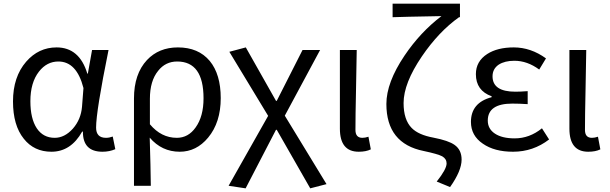

<svg xmlns="http://www.w3.org/2000/svg" viewBox="-20 -816 3331 1049"><path d="M110 -58Q51 -131 51 -262Q51 -396 123 -479Q191 -557 289 -557Q414 -557 457 -414H460L483 -543H573Q505 -208 505 -119Q505 -63 559 -63Q577 -63 596 -70L610 -1Q578 13 540 13Q432 13 433 -97H429Q367 13 261 13Q166 13 110 -58ZM378 -113Q422 -163 428 -232L436 -335Q399 -480 299 -480Q236 -480 193 -425Q146 -365 146 -263Q146 -168 181 -115Q216 -63 279 -63Q333 -63 378 -113Z M712 -278Q712 -412 783 -488Q848 -557 952 -557Q1064 -557 1126 -483Q1186 -410 1186 -280Q1186 -147 1117 -64Q1053 13 962 13Q864 13 798 -64Q803 97 804 199H712ZM1049 -120Q1092 -180 1092 -279Q1092 -480 948 -480Q884 -480 844 -429Q799 -374 799 -276V-137Q861 -63 946 -63Q1009 -63 1049 -120Z M1229 199 1445 -183 1233 -533 1323 -557 1488 -265H1492L1633 -543H1729L1536 -184L1764 190L1675 213L1492 -107H1488L1322 213Z M1837 -113V-543H1929L1925 -319Q1922 -182 1922 -106Q1922 -63 1960 -63Q1975 -63 1993 -69L2006 0Q1980 13 1940 13Q1837 13 1837 -113Z M2366 176Q2420 108 2420 77Q2420 52 2396 38Q2371 25 2295 9Q2091 -32 2091 -248Q2091 -365 2190 -512Q2277 -641 2392 -728Q2169 -724 2125 -722V-796H2493V-722H2488Q2377 -643 2285 -508Q2185 -361 2185 -253Q2185 -162 2229 -117Q2266 -79 2348 -64Q2431 -48 2464 -24Q2502 3 2502 56Q2502 117 2439 206Z M2618 -31Q2553 -75 2553 -150Q2553 -255 2666 -285V-290Q2580 -321 2580 -411Q2580 -481 2642 -521Q2698 -557 2787 -557Q2880 -557 2963 -497L2926 -436Q2861 -484 2790 -484Q2738 -484 2705 -463Q2671 -440 2671 -399Q2671 -315 2796 -315Q2824 -315 2863 -318V-247Q2817 -250 2779 -250Q2645 -250 2645 -157Q2645 -112 2684 -86Q2723 -60 2792 -60Q2873 -60 2941 -115L2980 -54Q2893 13 2783 13Q2681 13 2618 -31Z M3091 -113V-543H3183L3179 -319Q3176 -182 3176 -106Q3176 -63 3214 -63Q3229 -63 3247 -69L3260 0Q3234 13 3194 13Q3091 13 3091 -113Z"/></svg>

Font: KaiGen Gothic CN Regular
Style: Regular
Weight: 400
Designer: Ryoko NISHIZUKA  (kana & ideographs); Paul D. Hunt (Latin, Greek & Cyrillic); Wenlong ZHANG  (bopomofo); Sandoll Communi
Foundry: Adobe Systems Incorporated
Version: Version 1.002.20150501